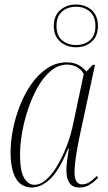

<svg xmlns="http://www.w3.org/2000/svg" viewBox="-20 -823 478 853"><path d="M123 10Q74 10 50.5 -30.5Q27 -71 27 -146Q27 -195 38 -250Q49 -305 70 -357.5Q91 -410 121.5 -452.5Q152 -495 191 -520.5Q230 -546 276 -546Q308 -546 329 -534Q350 -522 364 -505L392 -535H402L330 -200Q326 -180 321.5 -153.5Q317 -127 314 -101Q311 -75 311 -58Q311 -4 345 -4Q362 -4 377 -13.5Q392 -23 410 -41L416 -34Q399 -15 378.5 -2.5Q358 10 333 10Q302 10 288.5 -10.5Q275 -31 275 -65Q275 -86 278.5 -112.5Q282 -139 286 -163H283Q244 -67 203.5 -28.5Q163 10 123 10ZM133 -2Q160 -2 186.5 -26Q213 -50 236 -89.5Q259 -129 277.5 -177.5Q296 -226 306 -277L352 -494Q341 -515 321 -525.5Q301 -536 278 -536Q240 -536 207.5 -509.5Q175 -483 149.5 -439Q124 -395 106 -342Q88 -289 78.5 -235.5Q69 -182 69 -136Q69 -63 87 -32.5Q105 -2 133 -2ZM318 -613Q276 -613 247.5 -638Q219 -663 219 -708Q219 -753 247.5 -778Q276 -803 317 -803Q359 -803 387 -778.5Q415 -754 415 -707Q415 -662 387 -637.5Q359 -613 318 -613ZM318 -623Q355 -623 379.5 -644Q404 -665 404 -707Q404 -750 379 -771.5Q354 -793 318 -793Q280 -793 255.5 -771.5Q231 -750 231 -708Q231 -664 256.5 -643.5Q282 -623 318 -623Z"/></svg>

Font: Noto Serif Display Condensed ExtraLight
Style: Italic
Weight: 200
Width: 3
Italic angle: -12°
Designer: Monotype Design Team
Foundry: Monotype Imaging Inc.
Version: Version 2.009